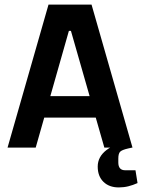

<svg xmlns="http://www.w3.org/2000/svg" viewBox="-20 -645 621 839"><path d="M13 0 192 -625H380L559 0H436L290 -510H281L136 0ZM110 -131V-225H463V-131ZM499 174Q457 174 432 149.5Q407 125 407 83Q407 40 445.5 10.5Q484 -19 547 -27L557 0L539 4Q513 10 505 18Q497 26 497 48V65Q497 82 504.5 90.5Q512 99 527 99H572L581 155Q561 164 541 169Q521 174 499 174Z"/></svg>

Font: Changa Medium
Style: Regular
Weight: 500
Designer: Eduardo Rodriguez Tunni
Foundry: Eduardo Rodriguez Tunni
Version: Version 3.003